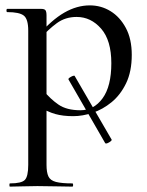

<svg xmlns="http://www.w3.org/2000/svg" viewBox="-20 -419 545 714"><path d="M235 -123Q233 -126 238.5 -130Q244 -134 250.5 -136.5Q257 -139 258 -136L395 100Q397 102 391.5 106.5Q386 111 379.5 113.5Q373 116 371 113ZM17 275Q15 275 15 269Q15 263 17 263Q60 263 72.5 250Q85 237 85 194V-305Q85 -348 68.5 -361Q52 -374 7 -374Q4 -374 4 -380Q4 -386 7 -386Q29 -386 52.5 -386Q76 -386 97 -386Q118 -386 133 -386Q145 -386 149 -381Q153 -376 153 -361V194Q153 222 160 237Q167 252 188 257.5Q209 263 249 263Q252 263 252 269Q252 275 249 275Q222 275 189 274Q156 273 119 273Q91 273 64 274Q37 275 17 275ZM252 13Q214 13 185.5 5Q157 -3 120 -25L142 -82Q167 -51 197.5 -30Q228 -9 279 -9Q329 -9 361.5 -53.5Q394 -98 394 -184Q394 -269 356 -312.5Q318 -356 265 -356Q223 -356 191.5 -333Q160 -310 131 -277L121 -286Q172 -345 219 -372Q266 -399 314 -399Q356 -399 391 -377.5Q426 -356 448 -315Q470 -274 470 -215Q470 -153 449 -109.5Q428 -66 395 -39Q362 -12 324.5 0.5Q287 13 252 13Z"/></svg>

Font: Cormorant Medium
Style: Regular
Weight: 500
Designer: Christian Thalmann (Catharsis Fonts)
Foundry: Catharsis Fonts
Version: Version 4.000